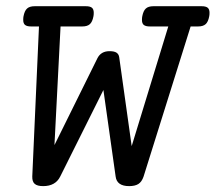

<svg xmlns="http://www.w3.org/2000/svg" viewBox="-20 -600 707 630"><path d="M667.5 -558.1Q667.5 -550.8 666.5 -546.4Q663.1 -528.3 654.8 -520.8Q646.5 -513.2 629.9 -513.2H605.5L451.2 -21Q445.3 -3.4 434.1 3.7Q422.9 10.7 403.8 10.7Q363.3 10.7 359.4 -21L319.3 -304.7L177.7 -21Q162.1 10.7 121.6 10.7Q102.5 10.7 94 3.4Q85.4 -3.9 85.9 -21L107.9 -513.2H82Q68.4 -513.2 62.3 -518.1Q56.2 -522.9 56.2 -534.7Q56.2 -542 57.1 -546.4Q60.5 -564.5 68.8 -572Q77.1 -579.6 93.8 -579.6H261.7Q275.4 -579.6 281.5 -574.7Q287.6 -569.8 287.6 -558.1Q287.6 -550.8 286.6 -546.4Q283.2 -528.3 274.9 -520.8Q266.6 -513.2 250 -513.2H178.7L158.7 -124L299.8 -409.2Q311.5 -432.1 339.4 -432.1Q355 -432.1 362.3 -427.2Q369.6 -422.4 371.1 -412.6L412.1 -120.6L532.2 -513.2H471.7Q458 -513.2 451.9 -518.1Q445.8 -522.9 445.8 -534.7Q445.8 -542 446.8 -546.4Q450.2 -564.5 458.5 -572Q466.8 -579.6 483.4 -579.6H641.6Q655.3 -579.6 661.4 -574.7Q667.5 -569.8 667.5 -558.1Z"/></svg>

Font: Courier Prime
Style: Italic
Weight: 400
Italic angle: -10°
Designer: Alan Dague-Greene
Foundry: Quote-Unquote Apps
Version: Version 3.018